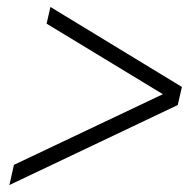

<svg xmlns="http://www.w3.org/2000/svg" viewBox="-20 -618 555 552"><path d="M7 -86 20 -144 469 -357 465 -337 114 -550 125 -598 503 -368 491 -316Z"/></svg>

Font: Platypi Light Light
Style: Italic
Weight: 300
Italic angle: -13°
Version: Version 1.200